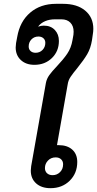

<svg xmlns="http://www.w3.org/2000/svg" viewBox="-20 -975 508 1004"><path d="M468 -824Q468 -810 465 -793L461 -765Q454 -722 436 -691.5Q418 -661 385 -620Q361 -591 349 -573Q337 -555 334 -534L278 -216H287Q332 -216 358 -192.5Q384 -169 384 -128Q384 -69 344.5 -30Q305 9 244 9Q197 9 169 -16Q141 -41 141 -83Q141 -90 143 -106L220 -541Q224 -563 238 -582.5Q252 -602 277 -628Q311 -664 331.5 -694Q352 -724 359 -765L364 -793Q365 -799 365 -809Q365 -839 348 -856.5Q331 -874 301 -874H268Q239 -874 216.5 -864.5Q194 -855 180 -837L181 -836Q194 -841 209 -841Q245 -841 266.5 -818.5Q288 -796 288 -761Q288 -707 251.5 -671.5Q215 -636 160 -636Q116 -636 89 -661Q62 -686 62 -727Q62 -734 64 -750L70 -782Q84 -863 138 -909Q192 -955 273 -955H309Q383 -955 425.5 -919.5Q468 -884 468 -824ZM130 -732Q130 -717 140 -708Q150 -699 166 -699Q188 -699 202.5 -714Q217 -729 217 -751Q217 -766 207 -775Q197 -784 181 -784Q159 -784 144.5 -769Q130 -754 130 -732ZM271 -152Q247 -152 231 -135.5Q215 -119 215 -96Q215 -79 226 -69Q237 -59 255 -59Q278 -59 294 -75Q310 -91 310 -116Q310 -132 299.5 -142Q289 -152 271 -152Z"/></svg>

Font: Bai Jamjuree SemiBold
Style: Italic
Weight: 600
Italic angle: -10°
Version: Version 1.000; ttfautohint (v1.6)